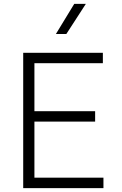

<svg xmlns="http://www.w3.org/2000/svg" viewBox="-20 -973 630 993"><path d="M100 0V-700H512V-646H158V-398H472V-344H158V-54H515V0ZM269 -797 364 -953H424L323 -797Z"/></svg>

Font: Geologica Cursive Thin
Style: Regular
Weight: 250
Designer: Sindre Bremnes, Frode Helland
Foundry: Monokrom Skriftforlag AS
Version: Version 1.010;gftools[0.9.28]